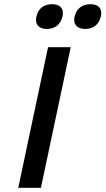

<svg xmlns="http://www.w3.org/2000/svg" viewBox="-20 -895 503 915"><path d="M209 -670 67 0H175L317 -670ZM153 -815C146 -780 163 -757 203 -757C243 -757 270 -780 277 -815L278 -817C286 -853 268 -875 228 -875C187 -875 162 -853 154 -817ZM335 -815C328 -780 346 -757 387 -757C426 -757 452 -780 460 -815L461 -817C468 -853 451 -875 411 -875C371 -875 344 -853 336 -817Z"/></svg>

Font: LT Wave Text Medium Italic
Style: Regular
Weight: 500
Designer: Daniel Lyons
Version: Version 2.5 (Glyphs App)